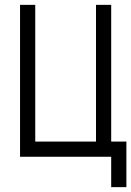

<svg xmlns="http://www.w3.org/2000/svg" viewBox="-20 -645 540 790"><path d="M125 -62.5H375V-625H437.5V-62.5H500V125H437.5V0H62.5V-625H125Z"/></svg>

Font: 寒蝉点阵体 16px
Style: Regular
Weight: 400
Designer: Designed by Warren2060
Foundry: ChillType
Version: Version 1.000